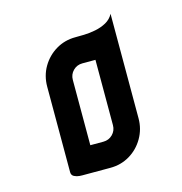

<svg xmlns="http://www.w3.org/2000/svg" viewBox="-87 -680 674 710"><g transform="rotate(-15 250.0 -325.0)"><path d="M250 -50Q209 -50 175.5 -70Q142 -90 122 -124.5Q102 -159 102 -200V-400Q102 -442 122 -476Q142 -510 175.5 -530Q209 -550 250 -550Q291 -550 324.5 -530Q358 -510 378 -476Q398 -442 398 -400V-200Q398 -159 378 -124.5Q358 -90 324.5 -70Q291 -50 250 -50ZM142 -50Q142 -50 132 -50.5Q122 -51 112 -56Q102 -61 102 -73V-281L250 -50ZM200 -150H250Q271 -150 285.5 -164.5Q300 -179 300 -200V-450H250Q229 -450 214.5 -435.5Q200 -421 200 -400ZM398 -400 250 -550Q263 -550 283.5 -550.5Q304 -551 327 -555.5Q350 -560 369 -570.5Q388 -581 398 -600Z"/></g></svg>

Font: Reem Kufi
Style: Regular
Weight: 400
Designer: Khaled Hosny
Version: Version 1.6